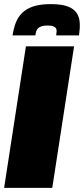

<svg xmlns="http://www.w3.org/2000/svg" viewBox="-22 -913 408 933"><path d="M0 0ZM-2 0 104 -688H338L232 0ZM39 -741Q44 -774 54.5 -802Q65 -830 86 -850.5Q107 -871 140.5 -882Q174 -893 225 -893Q276 -893 306 -882Q336 -871 350 -850.5Q364 -830 365.5 -802Q367 -774 362 -741H251Q252 -751 253 -759.5Q254 -768 250.5 -774.5Q247 -781 237.5 -785Q228 -789 209 -789Q190 -789 179 -785Q168 -781 162 -774.5Q156 -768 153.5 -759.5Q151 -751 150 -741Z"/></svg>

Font: Azeri Sans Black
Style: Italic
Weight: 900
Designer: Hector Gatti & Omnibus-Type (original fonts) / Cristiano Sobral (main changes and remastering)
Foundry: Omnibus-Type
Version: Version 0.07;August 21, 2020;FontCreator 13.0.0.2681 64-bit;